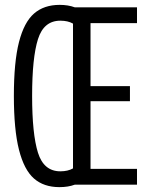

<svg xmlns="http://www.w3.org/2000/svg" viewBox="-20 -759 596 789"><path d="M37 -365Q37 -504 58 -586Q79 -668 120 -703.5Q161 -739 225 -739Q260 -739 287 -729H543V-664H352V-405H514V-343H352V-65H543V0H287Q260 10 224 10Q160 10 119.5 -25.5Q79 -61 58 -143.5Q37 -226 37 -365ZM280 -67V-662Q259 -674 228 -674Q160 -674 136 -598Q112 -522 112 -365Q112 -208 136 -131.5Q160 -55 228 -55Q259 -55 280 -67Z"/></svg>

Font: Mona Sans Condensed
Style: Regular
Weight: 400
Width: 3
Designer: Deni Anggara
Foundry: GitHub
Version: Version 2.000